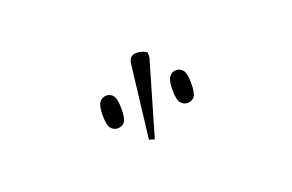

<svg xmlns="http://www.w3.org/2000/svg" viewBox="-42 -927 672 442"><g transform="rotate(-20 293.5 -706.0)"><path d="M279 -605 266 -609 287 -786Q289 -805 303.5 -806.5Q318 -808 332 -799V-787ZM208 -658Q198 -658 191.5 -666Q185 -674 185 -698Q185 -721 191.5 -729.5Q198 -738 208 -738Q219 -738 225 -729.5Q231 -721 231 -698Q231 -674 225 -666Q219 -658 208 -658ZM379 -658Q369 -658 362.5 -666Q356 -674 356 -698Q356 -721 362.5 -729.5Q369 -738 379 -738Q390 -738 396 -729.5Q402 -721 402 -698Q402 -674 396 -666Q390 -658 379 -658Z"/></g></svg>

Font: Noto Serif Thin
Style: Regular
Weight: 100
Designer: Monotype Design Team
Foundry: Monotype Imaging Inc.
Version: Version 2.015